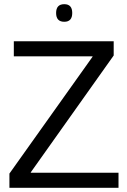

<svg xmlns="http://www.w3.org/2000/svg" viewBox="-20 -897 606 917"><path d="M25 0V-68L422 -626V-628H46V-700H523V-632L127 -74V-72H546V0ZM287 -793Q248 -793 248 -835Q248 -877 287 -877Q325 -877 325 -835Q325 -793 287 -793Z"/></svg>

Font: Georama
Style: Regular
Weight: 400
Designer: Jean-Baptiste Levee
Foundry: Production Type
Version: Version 1.000